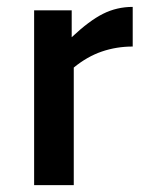

<svg xmlns="http://www.w3.org/2000/svg" viewBox="-20 -537 427 557"><path d="M365 -402Q318 -402 275.5 -387.5Q233 -373 194 -341V0H79V-507H188V-429Q239 -477 279 -497Q319 -517 365 -517Z"/></svg>

Font: Inria Sans
Style: Bold
Weight: 700
Designer: Black Foundry Team
Foundry: Black Foundry
Version: Version 1.2; ttfautohint (v1.8.3)